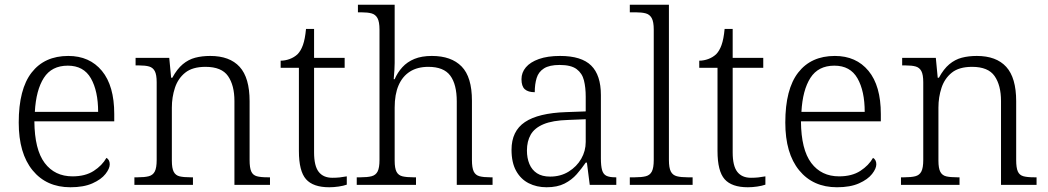

<svg xmlns="http://www.w3.org/2000/svg" viewBox="-20 -780 4420 810"><path d="M277 10Q176 10 117.5 -61.5Q59 -133 59 -263Q59 -404 113.5 -474Q168 -544 268 -544Q358 -544 410 -481Q462 -418 462 -299V-268H125Q126 -149 168.5 -92.5Q211 -36 286 -36Q340 -36 375.5 -59Q411 -82 429 -114Q435 -111 439 -104Q443 -97 443 -87Q443 -69 425 -46Q407 -23 370 -6.5Q333 10 277 10ZM394 -308Q394 -396 363.5 -449.5Q333 -503 266 -503Q198 -503 165 -451.5Q132 -400 127 -308Z M547 0V-32H561Q590 -32 607.5 -36.5Q625 -41 633 -56.5Q641 -72 641 -105V-433Q641 -465 633 -480Q625 -495 609 -499.5Q593 -504 567 -504H552V-536H694L702 -452H707Q727 -489 751 -509Q775 -529 803.5 -536.5Q832 -544 867 -544Q949 -544 991 -498Q1033 -452 1033 -353V-105Q1033 -72 1040 -56.5Q1047 -41 1063.5 -36.5Q1080 -32 1109 -32H1119V0H969V-354Q969 -420 942 -459Q915 -498 847 -498Q792 -498 761.5 -473.5Q731 -449 718 -409.5Q705 -370 705 -326V-102Q705 -70 713 -55Q721 -40 738 -36Q755 -32 784 -32H794V0Z M1369 10Q1301 10 1271 -24Q1241 -58 1241 -143V-494H1164V-524Q1183 -524 1202 -531Q1221 -538 1235 -551Q1249 -565 1258 -590Q1267 -615 1271 -658H1305V-536H1434V-494H1305V-137Q1305 -80 1324.5 -55Q1344 -30 1382 -30Q1399 -30 1413 -31.5Q1427 -33 1443 -36V-1Q1429 4 1408.5 7Q1388 10 1369 10Z M1485 0V-32H1501Q1530 -32 1547.5 -36.5Q1565 -41 1573 -56.5Q1581 -72 1581 -105V-655Q1581 -688 1572.5 -703.5Q1564 -719 1547.5 -723.5Q1531 -728 1505 -728H1490V-760H1645V-514Q1645 -500 1644 -485.5Q1643 -471 1642 -460Q1641 -449 1641 -446H1645Q1657 -474 1677.5 -496.5Q1698 -519 1728.5 -531.5Q1759 -544 1802 -544Q1884 -544 1927.5 -499.5Q1971 -455 1971 -355V-105Q1971 -72 1978.5 -56.5Q1986 -41 2003 -36.5Q2020 -32 2048 -32H2058V0H1907V-352Q1907 -424 1879.5 -461Q1852 -498 1787 -498Q1741 -498 1709.5 -478Q1678 -458 1661.5 -420Q1645 -382 1645 -326V-102Q1645 -70 1653 -55Q1661 -40 1678.5 -36Q1696 -32 1724 -32H1735V0Z M2286 10Q2244 10 2210.5 -7Q2177 -24 2157.5 -59Q2138 -94 2138 -148Q2138 -227 2194.5 -265Q2251 -303 2368 -307L2451 -310V-372Q2451 -411 2443.5 -441Q2436 -471 2412.5 -488.5Q2389 -506 2341 -506Q2298 -506 2275 -491.5Q2252 -477 2244 -451Q2236 -425 2236 -391Q2208 -391 2194 -403.5Q2180 -416 2180 -446Q2180 -474 2198.5 -496Q2217 -518 2253.5 -531Q2290 -544 2343 -544Q2433 -544 2474 -503.5Q2515 -463 2515 -379V-112Q2515 -80 2520 -62.5Q2525 -45 2538 -38.5Q2551 -32 2576 -32H2580V0H2468L2456 -94H2451Q2434 -69 2413 -45Q2392 -21 2361.5 -5.5Q2331 10 2286 10ZM2301 -35Q2345 -35 2379 -56Q2413 -77 2432 -110Q2451 -143 2451 -181V-277L2377 -274Q2311 -272 2273 -256Q2235 -240 2219 -212Q2203 -184 2203 -145Q2203 -113 2213.5 -88Q2224 -63 2245.5 -49Q2267 -35 2301 -35Z M2637 0V-32H2658Q2687 -32 2704.5 -36.5Q2722 -41 2730 -56.5Q2738 -72 2738 -105V-655Q2738 -688 2729.5 -703.5Q2721 -719 2704.5 -723.5Q2688 -728 2663 -728H2637V-760H2802V-105Q2802 -72 2810 -56.5Q2818 -41 2835.5 -36.5Q2853 -32 2881 -32H2902V0Z M3135 10Q3067 10 3037 -24Q3007 -58 3007 -143V-494H2930V-524Q2949 -524 2968 -531Q2987 -538 3001 -551Q3015 -565 3024 -590Q3033 -615 3037 -658H3071V-536H3200V-494H3071V-137Q3071 -80 3090.5 -55Q3110 -30 3148 -30Q3165 -30 3179 -31.5Q3193 -33 3209 -36V-1Q3195 4 3174.5 7Q3154 10 3135 10Z M3511 10Q3410 10 3351.5 -61.5Q3293 -133 3293 -263Q3293 -404 3347.5 -474Q3402 -544 3502 -544Q3592 -544 3644 -481Q3696 -418 3696 -299V-268H3359Q3360 -149 3402.5 -92.5Q3445 -36 3520 -36Q3574 -36 3609.5 -59Q3645 -82 3663 -114Q3669 -111 3673 -104Q3677 -97 3677 -87Q3677 -69 3659 -46Q3641 -23 3604 -6.5Q3567 10 3511 10ZM3628 -308Q3628 -396 3597.5 -449.5Q3567 -503 3500 -503Q3432 -503 3399 -451.5Q3366 -400 3361 -308Z M3781 0V-32H3795Q3824 -32 3841.5 -36.5Q3859 -41 3867 -56.5Q3875 -72 3875 -105V-433Q3875 -465 3867 -480Q3859 -495 3843 -499.5Q3827 -504 3801 -504H3786V-536H3928L3936 -452H3941Q3961 -489 3985 -509Q4009 -529 4037.5 -536.5Q4066 -544 4101 -544Q4183 -544 4225 -498Q4267 -452 4267 -353V-105Q4267 -72 4274 -56.5Q4281 -41 4297.5 -36.5Q4314 -32 4343 -32H4353V0H4203V-354Q4203 -420 4176 -459Q4149 -498 4081 -498Q4026 -498 3995.5 -473.5Q3965 -449 3952 -409.5Q3939 -370 3939 -326V-102Q3939 -70 3947 -55Q3955 -40 3972 -36Q3989 -32 4018 -32H4028V0Z"/></svg>

Font: Noto Serif Armenian Light
Style: Regular
Weight: 300
Version: Version 2.007